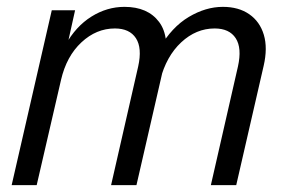

<svg xmlns="http://www.w3.org/2000/svg" viewBox="-20 -540 834 560"><path d="M14 0 131 -510H199L175 -402H180L87 0ZM304 0 383 -346Q395 -400 376.5 -428.5Q358 -457 315 -457Q261 -457 217.5 -416.5Q174 -376 158 -307L171 -409Q201 -463 246.5 -491.5Q292 -520 343 -520Q411 -520 444 -476Q477 -432 458 -348L378 0ZM595 0 674 -346Q686 -400 667.5 -428.5Q649 -457 606 -457Q552 -457 508.5 -416.5Q465 -376 447 -306L445 -399Q481 -461 530.5 -490.5Q580 -520 630 -520Q676 -520 707 -498.5Q738 -477 749.5 -438.5Q761 -400 749 -348L669 0Z"/></svg>

Font: Instrument Sans SemiCondensed
Style: Italic
Weight: 400
Width: 4
Italic angle: -13°
Designer: Rodrigo Fuenzalida
Foundry: fragTYPE
Version: Version 1.000;gftools[0.9.28]